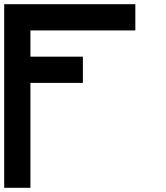

<svg xmlns="http://www.w3.org/2000/svg" viewBox="-20 -895 790 915"><path d="M625 -875V-750H125V-625H375V-500H125V0H0V-875Z"/></svg>

Font: CraftyPE
Style: Regular
Weight: 400
Designer: Erek Butcher
Foundry: Haunted Coop
Version: Version 0.018;April 4, 2024;FontCreator 15.0.0.2962 64-bit